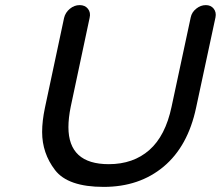

<svg xmlns="http://www.w3.org/2000/svg" viewBox="-20 -724 865 752"><path d="M386 8Q246 8 195.5 -58Q145 -124 145 -207Q145 -250 156 -302L231 -654Q236 -675 253.5 -689.5Q271 -704 292 -704Q313 -704 324.5 -689.5Q336 -675 331 -654L257 -306Q248 -262 248 -226Q248 -81 406 -81Q502 -81 565 -136.5Q628 -192 652 -306L727 -656Q731 -676 748.5 -690Q766 -704 786 -704Q806 -704 817 -690Q828 -676 824 -656L748 -302Q716 -151 621 -71.5Q526 8 386 8Z"/></svg>

Font: Sepalumica Med
Style: Italic
Weight: 500
Italic angle: -12°
Designer: Julieta Ulanovsky
Foundry: Julieta Ulanovsky
Version: Version 7.200